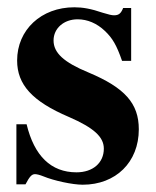

<svg xmlns="http://www.w3.org/2000/svg" viewBox="-20 -493 429 527"><path d="M340 -326V-471H318C312 -456 306 -451 293 -451C287 -451 278 -453 262 -458C230 -469 207 -473 184 -473C93 -473 27 -411 27 -327C27 -261 68 -215 169 -172C238 -142 265 -117 265 -85C265 -46 235 -20 190 -20C120 -20 74 -65 53 -152H25V13H50C61 -8 67 -15 76 -15C81 -15 89 -13 99 -9C128 3 179 14 207 14C298 14 361 -48 361 -138C361 -209 323 -252 223 -294C155 -322 127 -348 127 -382C127 -415 155 -440 193 -440C220 -440 246 -429 268 -408C289 -388 300 -369 315 -326Z"/></svg>

Font: XITS
Style: Bold
Weight: 700
Designer: MicroPress Inc., with final additions and corrections provided by Coen Hoffman, Elsevier (retired)
Version: Version 1.302